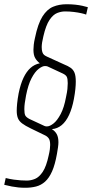

<svg xmlns="http://www.w3.org/2000/svg" viewBox="-41 -716 435 907"><path d="M79 171Q61 171 46 169.5Q31 168 15 165Q-1 162 -21 157L-14 125Q6 130 24 132.5Q42 135 57.5 136Q73 137 86 137Q105 137 124.5 129Q144 121 161 95.5Q178 70 189 18Q193 1 194.5 -11Q196 -23 196 -31Q196 -53 189 -62.5Q182 -72 171 -77L105 -109Q78 -122 63.5 -133Q49 -144 43.5 -158Q38 -172 38 -193Q38 -207 40 -227.5Q42 -248 47 -275Q56 -319 70 -348.5Q84 -378 103 -395Q122 -412 147 -417Q133 -428 125 -442Q117 -456 117 -481Q117 -491 118.5 -505Q120 -519 124 -536Q138 -604 159.5 -638Q181 -672 209.5 -684Q238 -696 274 -696Q295 -696 314 -694Q333 -692 348.5 -688.5Q364 -685 374 -682L366 -647Q359 -650 343.5 -653.5Q328 -657 308 -659.5Q288 -662 266 -662Q248 -662 229 -654.5Q210 -647 193 -622Q176 -597 164 -545Q160 -529 158 -516Q156 -503 156 -494Q156 -479 159 -470Q162 -461 167.5 -456.5Q173 -452 182 -448L261 -412Q281 -404 293 -395.5Q305 -387 311 -372.5Q317 -358 317 -330Q317 -315 315 -295Q313 -275 308 -248Q300 -205 285.5 -173.5Q271 -142 250.5 -125Q230 -108 204 -106Q220 -96 227.5 -81.5Q235 -67 235 -44Q235 -34 233 -20Q231 -6 228 11Q219 62 205 93.5Q191 125 172 142Q153 159 129.5 165Q106 171 79 171ZM182 -119Q194 -119 211.5 -132.5Q229 -146 245.5 -177Q262 -208 271 -258Q276 -281 277.5 -295.5Q279 -310 279 -323Q279 -344 274.5 -353Q270 -362 255 -369L184 -402Q182 -403 178.5 -403.5Q175 -404 171 -404Q159 -404 141.5 -390.5Q124 -377 108 -346.5Q92 -316 82 -265Q78 -243 76 -228.5Q74 -214 74 -200Q74 -179 78.5 -170.5Q83 -162 98 -154L169 -121Q174 -119 177.5 -119Q181 -119 182 -119Z"/></svg>

Font: Saira UltraCondensed Thin
Style: Italic
Weight: 250
Width: 1
Italic angle: -12°
Designer: Hector Gatti with collaboration of the Omnibus-Type team
Foundry: Omnibus-Type
Version: Version 1.101